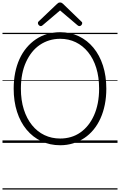

<svg xmlns="http://www.w3.org/2000/svg" viewBox="-20 -1149 965 1544"><path d="M464 19Q381 19 312.5 -13.5Q244 -46 194 -106Q144 -166 117 -250Q90 -334 90 -436Q90 -504 102 -564Q114 -624 137 -674.5Q160 -725 193.5 -765Q227 -805 268.5 -833Q310 -861 359.5 -875.5Q409 -890 464 -890Q546 -890 614 -857.5Q682 -825 731.5 -765Q781 -705 808 -621.5Q835 -538 835 -436Q835 -368 823 -308Q811 -248 788 -197Q765 -146 732 -106Q699 -66 657.5 -38.5Q616 -11 567.5 4Q519 19 464 19ZM464 -35Q509 -35 550 -47Q591 -59 626 -83.5Q661 -108 688.5 -142.5Q716 -177 736 -221.5Q756 -266 766.5 -320Q777 -374 777 -436Q777 -529 754 -603Q731 -677 688.5 -729.5Q646 -782 589 -809.5Q532 -837 464 -837Q418 -837 377 -824.5Q336 -812 300.5 -788Q265 -764 237.5 -729.5Q210 -695 189.5 -650.5Q169 -606 158.5 -552Q148 -498 148 -436Q148 -343 171.5 -269Q195 -195 237.5 -142.5Q280 -90 337.5 -62.5Q395 -35 464 -35ZM307 -939Q300 -939 292.5 -946.5Q285 -954 285 -962Q285 -965 285.5 -968.5Q286 -972 290 -976L438 -1117Q443 -1122 448.5 -1125.5Q454 -1129 463 -1129Q472 -1129 477 -1125.5Q482 -1122 488 -1117L636 -974Q640 -971 640.5 -968Q641 -965 641 -962Q641 -954 634 -946.5Q627 -939 619 -939Q614 -939 610.5 -941Q607 -943 602 -947L463 -1065L324 -947Q320 -943 316 -941Q312 -939 307 -939ZM0 365H925V375H0ZM0 -20H925V0H0ZM0 -505H925V-500H0ZM0 -885H925V-875H0Z"/></svg>

Font: Playwrite GB J Guides
Style: Regular
Weight: 400
Designer: Veronika Burian, José Scaglione
Foundry: TypeTogether
Version: Version 1.003